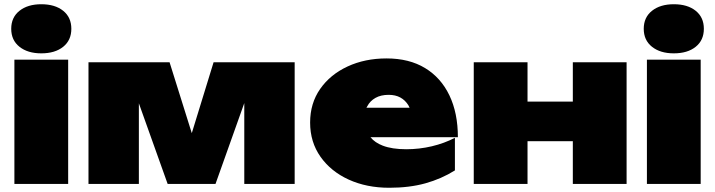

<svg xmlns="http://www.w3.org/2000/svg" viewBox="-20 -869 3378 907"><path d="M48 -587H302V0H48ZM175 -617Q111 -617 72 -648Q33 -679 33 -733Q33 -787 72 -818Q111 -849 175 -849Q240 -849 278.5 -818Q317 -787 317 -733Q317 -679 278.5 -648Q240 -617 175 -617Z M398 0V-575H781L886 -240L989 -575H1372V0H1134V-382L998 0H772L636 -381V0Z M1819 18Q1712 18 1627.5 -20.5Q1543 -59 1494 -128.5Q1445 -198 1445 -290Q1445 -381 1492.5 -449Q1540 -517 1622 -555Q1704 -593 1806 -593Q1913 -593 1988 -547.5Q2063 -502 2103 -418.5Q2143 -335 2143 -221H1730Q1751 -195 1788 -181Q1832 -164 1899 -164Q1961 -164 2020 -178Q2079 -192 2129 -218V-64Q2065 -24 1989.5 -3Q1914 18 1819 18ZM1915 -360Q1912 -366 1909 -372Q1894 -396 1871 -408.5Q1848 -421 1816 -421Q1779 -421 1753.5 -406.5Q1728 -392 1715 -367Q1713 -364 1711 -360Z M2218 -575H2472V-389H2686V-575H2940V0H2686V-202H2472V0H2218Z M3036 -587H3290V0H3036ZM3163 -617Q3099 -617 3060 -648Q3021 -679 3021 -733Q3021 -787 3060 -818Q3099 -849 3163 -849Q3228 -849 3266.5 -818Q3305 -787 3305 -733Q3305 -679 3266.5 -648Q3228 -617 3163 -617Z"/></svg>

Font: Bounded
Style: Regular
Weight: 900
Designer: Vlad Churkin
Version: Version 1.0